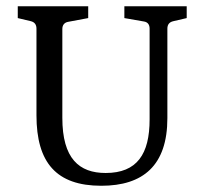

<svg xmlns="http://www.w3.org/2000/svg" viewBox="-20 -588 655 616"><path d="M379 -568V-530L442 -519C454 -517 460 -509 460 -496V-205C460 -94 420 -33 319 -33C234 -33 180 -79 180 -210V-495C180 -508 187 -516 199 -518L263 -530V-568H37V-530L79 -520C91 -517 97 -509 97 -496V-218C97 -66 161 8 305 8C439 8 517 -57 517 -209V-496C517 -509 523 -517 536 -520L579 -530V-568Z"/></svg>

Font: Yrsa
Style: Regular
Weight: 400
Designer: Anna Giedrys (Yrsa+Rasa design), David Brezina (Yrsa art-direction, Rasa art-direction, design)
Foundry: Rosetta Type Foundry
Version: Version 1.001;PS 1.1;hotconv 1.0.88;makeotf.lib2.5.647800